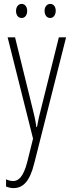

<svg xmlns="http://www.w3.org/2000/svg" viewBox="-20 -720 367 982"><path d="M62 -664C62 -643 73 -628 91 -628C107 -628 119 -642 119 -664C119 -686 107 -700 91 -700C73 -700 62 -684 62 -664ZM208 -665C208 -643 219 -628 237 -628C253 -628 265 -643 265 -665C265 -687 253 -700 237 -700C220 -700 208 -685 208 -665ZM19 -529 149 -11 119 110C99 186 74 206 47 206C35 206 21 202 11 197V234C24 239 35 242 49 242C97 242 132 209 155 116L318 -529H281L189 -160C182 -134 176 -109 169 -70H166C163 -89 163 -100 148 -159L57 -529Z"/></svg>

Font: Noto Sans Telugu ExtraCondensed ExtraLight
Style: Regular
Weight: 200
Width: 2
Designer: Jelle Bosma - Monotype Design Team
Foundry: Monotype Imaging Inc.
Version: Version 2.005